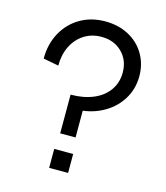

<svg xmlns="http://www.w3.org/2000/svg" viewBox="-108 -799 760 881"><g transform="rotate(15 272.0 -358.0)"><path d="M421 -509Q421 -568 383 -605.5Q345 -643 285 -643Q239 -643 203 -620Q167 -597 147 -556.5Q127 -516 127 -464L54 -478Q54 -547 83.5 -601Q113 -655 165 -685.5Q217 -716 284 -716Q346 -716 395 -690Q444 -664 471.5 -617.5Q499 -571 499 -513Q499 -450 466.5 -399.5Q434 -349 377.5 -320Q321 -291 251 -291L289 -339V-166H216V-350Q277 -350 323.5 -369.5Q370 -389 395.5 -425.5Q421 -462 421 -509ZM208 -90H298V0H208Z"/></g></svg>

Font: Uncut Sans Variable
Style: Regular
Weight: 400
Designer: Kasper Nordkvist
Foundry: UNCUT.wtf
Version: Version 1.303;Glyphs 3.1.2 (3151)